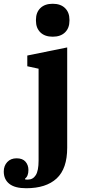

<svg xmlns="http://www.w3.org/2000/svg" viewBox="-114 -788 456 1020"><path d="M25 212Q-35 212 -64.5 188.5Q-94 165 -94 123Q-94 93 -75.5 73Q-57 53 -26 53Q6 53 21.5 71Q37 89 37 115Q37 148 19 161V165Q24 166 27.5 166Q31 166 35 166Q61 166 76 142.5Q91 119 91 65V-423L31 -436V-493L243 -536V-3Q243 108 187 160Q131 212 25 212ZM166 -593Q124 -593 100.5 -616Q77 -639 77 -678V-683Q77 -722 100.5 -745Q124 -768 166 -768Q208 -768 231.5 -745Q255 -722 255 -683V-678Q255 -639 231.5 -616Q208 -593 166 -593Z"/></svg>

Font: IBM Plex Serif
Style: Bold
Weight: 700
Designer: Mike Abbink, Paul van der Laan, Pieter van Rosmalen
Foundry: Bold Monday
Version: Version 2.008